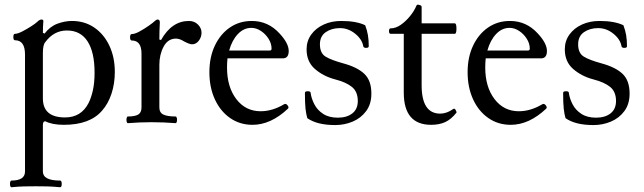

<svg xmlns="http://www.w3.org/2000/svg" viewBox="-20 -513 2705 806"><path d="M28 273Q24 273 22.5 266Q21 259 22.5 252Q24 245 28 245Q85 245 85 207V-284Q85 -344 43 -344Q36 -344 36 -357.5Q36 -371 43 -371Q54 -371 73.5 -381Q93 -391 111.5 -403Q130 -415 136 -421Q146 -431 154 -431Q162 -431 162 -425Q161 -412 160.5 -400Q160 -388 160 -375L167 -372Q190 -402 221 -413.5Q252 -425 282 -425Q335 -425 375.5 -397.5Q416 -370 439 -321.5Q462 -273 462 -211Q462 -162 448 -119.5Q434 -77 408 -48Q357 11 248 11Q199 11 170 -4Q160 -4 160 12V207Q160 245 232 245Q237 245 238.5 252Q240 259 238.5 266Q237 273 232 273Q200 270 179.5 269.5Q159 269 130 269Q101 269 80.5 269.5Q60 270 28 273ZM253 -20Q320 -20 351 -79Q362 -100 369.5 -132Q377 -164 377 -208Q377 -294 347.5 -339.5Q318 -385 261 -385Q206 -385 170 -336Q160 -325 160 -290V-100Q160 -20 253 -20Z M517 4Q513 4 511.5 -3Q510 -10 511.5 -17Q513 -24 517 -24Q546 -24 560 -32Q574 -40 574 -62V-288Q574 -343 533 -343Q526 -343 526 -356.5Q526 -370 533 -370Q546 -370 566 -381Q586 -392 604.5 -405Q623 -418 629 -424Q636 -431 642 -431Q651 -431 651 -419Q650 -401 649.5 -383Q649 -365 649 -347L656 -345Q701 -425 773 -425Q796 -425 811 -410Q826 -395 826 -376Q826 -357 814.5 -342Q803 -327 786 -327Q776 -327 753 -339Q742 -346 733.5 -348.5Q725 -351 719 -351Q685 -351 667 -317.5Q649 -284 649 -241V-62Q649 -40 666 -32Q683 -24 717 -24Q721 -24 722.5 -17Q724 -10 722.5 -3Q721 4 717 4Q692 2 667 1Q642 0 616 0Q591 0 566.5 1Q542 2 517 4Z M1040 11Q987 11 946 -17.5Q905 -46 882 -96Q859 -146 859 -210Q859 -273 882 -321.5Q905 -370 945 -397.5Q985 -425 1037 -425Q1106 -425 1154 -372Q1192 -331 1192 -299Q1192 -268 1167 -268H935Q933 -250 933 -230Q933 -148 972 -97Q1011 -46 1074 -46Q1123 -46 1172 -75Q1180 -80 1187 -71Q1194 -62 1189 -57Q1117 11 1040 11ZM1035 -396Q1003 -396 978.5 -370Q954 -344 942 -301H1113Q1120 -301 1120 -309Q1120 -330 1107.5 -350Q1095 -370 1075.5 -383Q1056 -396 1035 -396Z M1387 12Q1311 12 1270 -17Q1265 -34 1262.5 -57Q1260 -80 1260 -123Q1260 -130 1272 -130Q1284 -130 1284 -123Q1287 -100 1299.5 -75.5Q1312 -51 1336.5 -35Q1361 -19 1398 -19Q1436 -19 1459 -37Q1482 -55 1482 -89Q1482 -128 1457.5 -148Q1433 -168 1386 -180Q1337 -193 1302 -223.5Q1267 -254 1267 -306Q1267 -341 1286.5 -368Q1306 -395 1339 -410Q1372 -425 1412 -425Q1476 -425 1513 -407Q1521 -386 1524.5 -365.5Q1528 -345 1528 -319Q1528 -312 1517 -312Q1506 -312 1505 -319Q1500 -348 1471 -371.5Q1442 -395 1407 -395Q1372 -395 1347.5 -378Q1323 -361 1323 -327Q1323 -290 1346.5 -275.5Q1370 -261 1421 -247Q1480 -231 1509.5 -203Q1539 -175 1539 -120Q1539 -76 1517 -46.5Q1495 -17 1460.5 -2.5Q1426 12 1387 12Z M1790 11Q1675 11 1675 -124V-371H1620Q1613 -371 1613 -382.5Q1613 -394 1620 -394Q1641 -394 1662 -408.5Q1683 -423 1701 -445Q1719 -467 1728 -489Q1731 -496 1741 -492Q1750 -490 1750 -484V-415H1889Q1894 -415 1895.5 -404Q1897 -393 1895.5 -382Q1894 -371 1889 -371H1750V-155Q1750 -36 1828 -36Q1855 -36 1882 -55Q1888 -60 1893 -51Q1898 -42 1896 -40Q1874 -12 1849 -0.5Q1824 11 1790 11Z M2124 11Q2071 11 2030 -17.5Q1989 -46 1966 -96Q1943 -146 1943 -210Q1943 -273 1966 -321.5Q1989 -370 2029 -397.5Q2069 -425 2121 -425Q2190 -425 2238 -372Q2276 -331 2276 -299Q2276 -268 2251 -268H2019Q2017 -250 2017 -230Q2017 -148 2056 -97Q2095 -46 2158 -46Q2207 -46 2256 -75Q2264 -80 2271 -71Q2278 -62 2273 -57Q2201 11 2124 11ZM2119 -396Q2087 -396 2062.5 -370Q2038 -344 2026 -301H2197Q2204 -301 2204 -309Q2204 -330 2191.5 -350Q2179 -370 2159.5 -383Q2140 -396 2119 -396Z M2471 12Q2395 12 2354 -17Q2349 -34 2346.5 -57Q2344 -80 2344 -123Q2344 -130 2356 -130Q2368 -130 2368 -123Q2371 -100 2383.5 -75.5Q2396 -51 2420.5 -35Q2445 -19 2482 -19Q2520 -19 2543 -37Q2566 -55 2566 -89Q2566 -128 2541.5 -148Q2517 -168 2470 -180Q2421 -193 2386 -223.5Q2351 -254 2351 -306Q2351 -341 2370.5 -368Q2390 -395 2423 -410Q2456 -425 2496 -425Q2560 -425 2597 -407Q2605 -386 2608.5 -365.5Q2612 -345 2612 -319Q2612 -312 2601 -312Q2590 -312 2589 -319Q2584 -348 2555 -371.5Q2526 -395 2491 -395Q2456 -395 2431.5 -378Q2407 -361 2407 -327Q2407 -290 2430.5 -275.5Q2454 -261 2505 -247Q2564 -231 2593.5 -203Q2623 -175 2623 -120Q2623 -76 2601 -46.5Q2579 -17 2544.5 -2.5Q2510 12 2471 12Z"/></svg>

Font: Junicode
Style: Regular
Weight: 400
Designer: Peter S. Baker
Version: Version 2.100; ttfautohint (v1.8.4)